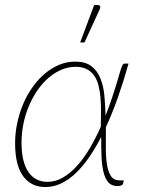

<svg xmlns="http://www.w3.org/2000/svg" viewBox="-20 -750 578 776"><path d="M171.5 -15Q204 -15 234 -32.2Q264 -49.5 291.2 -79.5Q318.5 -109.5 342.5 -150.2Q366.5 -191 387.5 -238Q388 -268 388.2 -297.8Q388.5 -327.5 386.2 -354.2Q384 -381 378.2 -404Q372.5 -427 360.8 -444Q349 -461 330.8 -470.5Q312.5 -480 285.5 -480Q255.5 -480 227.8 -468Q200 -456 175.5 -434.8Q151 -413.5 131.2 -384.8Q111.5 -356 97 -322Q82.5 -288 74.8 -250.2Q67 -212.5 67 -174Q67 -95 94.8 -55Q122.5 -15 171.5 -15ZM499.5 -493Q480 -423 457.2 -358.2Q434.5 -293.5 408 -236Q408 -194.5 407.8 -155.8Q407.5 -117 412 -87Q416.5 -57 428 -39Q439.5 -21 463 -21H480L477.5 -8Q476.5 -4 471 -1Q465.5 2 454 2Q430.5 2 417.2 -13.8Q404 -29.5 397.8 -56.8Q391.5 -84 390.2 -120Q389 -156 389 -196.5Q365.5 -151 339.8 -113.8Q314 -76.5 285.8 -49.8Q257.5 -23 226.8 -8.5Q196 6 163 6Q105.5 6 73.2 -38.5Q41 -83 41 -171Q41 -212.5 49.8 -253.2Q58.5 -294 74 -330.5Q89.5 -367 111.8 -398.2Q134 -429.5 161 -452.2Q188 -475 219 -488Q250 -501 284 -501Q325 -501 349 -482.8Q373 -464.5 385.5 -434Q398 -403.5 401.8 -364.2Q405.5 -325 406.5 -282.5Q422 -321.5 435.2 -361.8Q448.5 -402 460 -442Q465 -459.5 468.2 -469.5Q471.5 -479.5 474 -484.8Q476.5 -490 478.8 -491.5Q481 -493 484 -493ZM304 -578.5 360.5 -729.5H377Q382.5 -729.5 384.5 -724.5Q386.5 -719.5 383 -712.5L321.5 -578.5Z"/></svg>

Font: Lato ExtraLight
Style: Italic
Weight: 275
Italic angle: -7°
Designer: Lukasz Dziedzic with Adam Twardoch and Botio Nikoltchev
Foundry: tyPoland Lukasz Dziedzic
Version: Version 2.015; 2015-08-06; http://www.latofonts.com/